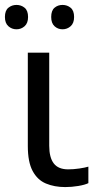

<svg xmlns="http://www.w3.org/2000/svg" viewBox="-31 -750 397 780"><path d="M169 -536V-158Q169 -110 187.5 -86Q206 -62 246 -62Q268 -62 291.5 -65.5Q315 -69 328 -73V-6Q314 1 287 5.5Q260 10 234 10Q190 10 155.5 -4.5Q121 -19 101.5 -55.5Q82 -92 82 -157V-536ZM-11 -681Q-11 -707 3 -718.5Q17 -730 36 -730Q55 -730 69 -718.5Q83 -707 83 -681Q83 -656 69 -643.5Q55 -631 36 -631Q17 -631 3 -643.5Q-11 -656 -11 -681ZM177 -681Q177 -707 190.5 -718.5Q204 -730 223 -730Q242 -730 256 -718.5Q270 -707 270 -681Q270 -656 256 -643.5Q242 -631 223 -631Q204 -631 190.5 -643.5Q177 -656 177 -681Z"/></svg>

Font: Noto Sans IKEA
Style: Regular
Weight: 400
Designer: Monotype Design Team
Foundry: Monotype Imaging Inc.
Version: Version 2.001